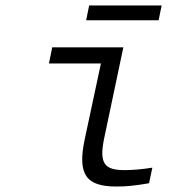

<svg xmlns="http://www.w3.org/2000/svg" viewBox="-20 -673 640 702"><path d="M437 -51C364 -51 341 -72 361 -168L431 -500H171L159 -441H349L290 -165C262 -34 295 9 406 9C441 9 473 6 525 -3L537 -60C500 -54 463 -51 437 -51ZM295 -599H560L571 -653H306Z"/></svg>

Font: LT Wave Mono Light
Style: Italic
Weight: 300
Designer: Daniel Lyons
Version: Version 2.5 (Glyphs App)